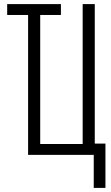

<svg xmlns="http://www.w3.org/2000/svg" viewBox="-20 -755 540 936"><path d="M437 161V0H117V-682H15V-735H277V-682H176V-53H383V-735H442V-55H494V161Z"/></svg>

Font: Iosevka Term Curly Light
Style: Regular
Weight: 300
Designer: Belleve Invis
Foundry: Belleve Invis
Version: Version 32.3.0